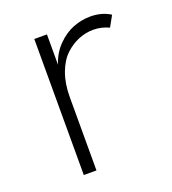

<svg xmlns="http://www.w3.org/2000/svg" viewBox="-99 -571 580 647"><g transform="rotate(-20 191.5 -247.5)"><path d="M92.8 0V-487.8H138.2V-378.9Q150.4 -417.5 177 -444.3Q203.6 -471.2 233.9 -482.9Q264.2 -494.6 295.4 -494.6Q336.9 -494.6 367.2 -475.1L345.7 -436.5Q318.8 -449.2 289.6 -449.2Q262.7 -449.2 236.8 -438.7Q210.9 -428.2 188.5 -407.2Q166 -386.2 152.1 -348.9Q138.2 -311.5 138.2 -263.2V0Z"/></g></svg>

Font: HK Grotesk Light Legacy
Style: Regular
Weight: 300
Designer: Alfredo Marco Pradil
Foundry: Hanken Design Co.
Version: Version 2.022;PS 002.022;hotconv 1.0.88;makeotf.lib2.5.64775